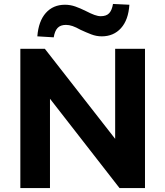

<svg xmlns="http://www.w3.org/2000/svg" viewBox="-20 -952 837 972"><path d="M83 0V-705H207L574 -235H563V-705H714V0H585L223 -465H233V0ZM252 -763 169 -768Q175 -845 212 -886.5Q249 -928 309 -928Q336 -928 361.5 -919Q387 -910 415 -896Q440 -883 458 -876.5Q476 -870 490 -870Q519 -870 533 -885.5Q547 -901 552 -932L635 -928Q630 -851 592.5 -809.5Q555 -768 495 -768Q468 -768 442 -778Q416 -788 388 -801Q365 -814 347.5 -820Q330 -826 314 -826Q286 -826 271.5 -810.5Q257 -795 252 -763Z"/></svg>

Font: Nunito Sans 9pt ExtraBold
Style: Regular
Weight: 800
Version: Version 3.101;gftools[0.9.27]